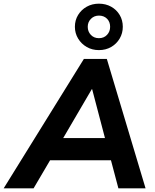

<svg xmlns="http://www.w3.org/2000/svg" viewBox="-69 -1026 842 1046"><path d="M-49 0 388 -705H513L724 0H576L527 -185L572 -153H166L221 -182L114 0ZM431 -540 259 -246 237 -274H541L511 -243L433 -540ZM470 -753Q433 -753 403.5 -770Q374 -787 356.5 -816Q339 -845 339 -880Q339 -916 356.5 -944.5Q374 -973 403.5 -989.5Q433 -1006 470 -1006Q507 -1006 536.5 -989.5Q566 -973 583 -944.5Q600 -916 600 -880Q600 -845 583 -816Q566 -787 536.5 -770Q507 -753 470 -753ZM470 -818Q497 -818 514 -836Q531 -854 531 -880Q531 -907 514 -924Q497 -941 470 -941Q444 -941 426.5 -923.5Q409 -906 409 -880Q409 -854 426 -836Q443 -818 470 -818Z"/></svg>

Font: Nunito Sans 12pt ExtraBold
Style: Italic
Weight: 800
Italic angle: -9°
Designer: Vernon Adams
Foundry: Vernon Adams
Version: Version 3.101;gftools[0.9.27]